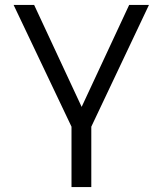

<svg xmlns="http://www.w3.org/2000/svg" viewBox="-20 -756 658 776"><path d="M269 -244 35 -736H118L310 -324L502 -736H582L349 -244V0H269Z"/></svg>

Font: Exo
Style: Regular
Weight: 400
Designer: Natanael Gama
Foundry: Natanael Gama
Version: Version 1.500; ttfautohint (v1.6)